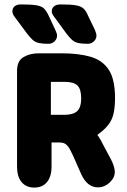

<svg xmlns="http://www.w3.org/2000/svg" viewBox="-20 -837 574 868"><path d="M213 -193H247Q260 -193 268.5 -190Q277 -187 284 -179Q290 -173 296 -162Q302 -151 310 -134L347 -50Q374 10 423 10Q452 10 475.5 -11.5Q499 -33 499 -60Q499 -72 494.5 -86Q490 -100 482 -116L454 -168Q443 -190 435.5 -203.5Q428 -217 420 -227Q452 -250 469.5 -272.5Q487 -295 493.5 -324Q500 -353 500 -394Q500 -479 471.5 -522Q443 -565 389 -580.5Q335 -596 259 -596H154Q116 -596 86.5 -579Q57 -562 57 -516V-84Q57 -39 77.5 -14Q98 11 135 11Q172 11 192.5 -14Q213 -39 213 -84ZM210 -318V-467H272Q313 -467 330 -450.5Q347 -434 347 -393Q347 -366 339.5 -349.5Q332 -333 315 -325.5Q298 -318 270 -318ZM225 -761 279 -687Q294 -667 306 -656.5Q318 -646 334 -642.5Q350 -639 377 -639Q393 -639 404.5 -650Q416 -661 416 -676Q416 -681 414 -688Q412 -695 409 -702L378 -766Q369 -788 357.5 -798.5Q346 -809 323 -813Q300 -817 253 -817Q235 -817 224.5 -808.5Q214 -800 214 -785Q214 -775 225 -761ZM46 -761 101 -687Q116 -667 128 -656.5Q140 -646 156 -642.5Q172 -639 199 -639Q215 -639 226.5 -650Q238 -661 238 -676Q238 -686 230 -702L200 -766Q190 -788 179 -798.5Q168 -809 145 -813Q122 -817 75 -817Q56 -817 46 -808.5Q36 -800 36 -785Q36 -774 46 -761Z"/></svg>

Font: Beiruti Black
Style: Regular
Weight: 900
Designer: Arlette Boutros
Foundry: Boutros
Version: Version 1.41